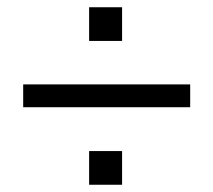

<svg xmlns="http://www.w3.org/2000/svg" viewBox="-20 -549 589 530"><path d="M44 -253V-316H505V-253ZM226 -39V-132H317V-39ZM226 -436V-529H317V-436Z"/></svg>

Font: Nunito Sans 7pt SemiCondensed
Style: Regular
Weight: 400
Width: 4
Designer: Vernon Adams
Foundry: Vernon Adams
Version: Version 3.101;gftools[0.9.27]